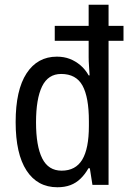

<svg xmlns="http://www.w3.org/2000/svg" viewBox="-20 -780 548 810"><path d="M222 10Q138 10 92 -60.5Q46 -131 46 -265Q46 -400 92 -470.5Q138 -541 220 -541Q250 -541 274.5 -531.5Q299 -522 319.5 -504.5Q340 -487 354 -462H358Q357 -481 355.5 -501.5Q354 -522 354 -538V-608H211V-671H354V-760H438V-671H501V-608H438V0H370L359 -70H353Q339 -45 320 -26.5Q301 -8 277 1Q253 10 222 10ZM240 -60Q299 -60 327 -106.5Q355 -153 355 -249V-269Q355 -370 328 -419Q301 -468 238 -468Q183 -468 157.5 -415.5Q132 -363 132 -264Q132 -164 158 -112Q184 -60 240 -60Z"/></svg>

Font: Noto Sans Thai Condensed
Style: Regular
Weight: 400
Width: 3
Designer: Monotype Design Team
Foundry: Monotype Imaging Inc.
Version: Version 2.002